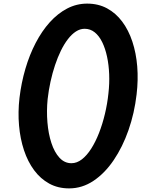

<svg xmlns="http://www.w3.org/2000/svg" viewBox="-20 -1034 817 1064"><path d="M363 10Q301.5 10 253 -16.5Q204.5 -43 169.2 -90.5Q134 -138 113 -201.2Q92 -264.5 85.5 -338.5Q79 -412.5 88 -491.5Q98 -575.5 120.8 -653Q143.5 -730.5 177.8 -796.2Q212 -862 256 -910.8Q300 -959.5 352.2 -986.8Q404.5 -1014 463 -1014Q524.5 -1014 573.2 -987.8Q622 -961.5 657.2 -914.2Q692.5 -867 713.5 -803.5Q734.5 -740 740.5 -665.8Q746.5 -591.5 737 -511Q725 -407 692.2 -313.2Q659.5 -219.5 610.2 -146.8Q561 -74 498.2 -32Q435.5 10 363 10ZM244 -485Q237.5 -419.5 242.8 -356.2Q248 -293 264.8 -241.8Q281.5 -190.5 309.5 -160Q337.5 -129.5 376 -129.5Q406 -129.5 433.8 -151Q461.5 -172.5 485.5 -210.2Q509.5 -248 528.8 -297.2Q548 -346.5 561.5 -403Q575 -459.5 581 -517.5Q587 -571 585 -622.8Q583 -674.5 573.2 -720Q563.5 -765.5 546.5 -800.2Q529.5 -835 505 -854.8Q480.5 -874.5 449 -874.5Q424 -874.5 400.8 -859.5Q377.5 -844.5 356.5 -817.2Q335.5 -790 317.5 -753.2Q299.5 -716.5 285 -673Q270.5 -629.5 260 -581.8Q249.5 -534 244 -485Z"/></svg>

Font: Edu SA Hand
Style: Regular
Weight: 400
Designer: Tina and Corey Anderson, Eben Sorkin, Mirko Velimirovic
Foundry: Google for Education
Version: Version 2.000